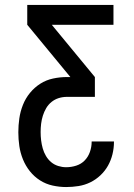

<svg xmlns="http://www.w3.org/2000/svg" viewBox="-20 -540 540 775"><path d="M247 215Q220 215 192.5 209Q165 203 141.5 188Q118 173 100.5 151Q83 129 72.5 103Q62 77 58 49.5Q54 22 54 -6Q54 -34 58 -62Q62 -90 72.5 -116.5Q83 -143 101 -165Q119 -187 142.5 -202Q166 -217 194 -223Q222 -229 250 -229H264L90 -440V-520H438V-440H189L363 -229V-149H250Q233 -149 217 -144Q201 -139 188 -128.5Q175 -118 166.5 -103.5Q158 -89 153 -73Q148 -57 146 -40.5Q144 -24 144 -7Q144 10 146 26.5Q148 43 152.5 59Q157 75 165.5 89.5Q174 104 186.5 114.5Q199 125 215 130Q231 135 247 135Q268 135 288 128.5Q308 122 322 107.5Q336 93 343 73Q350 53 350 32V31H440V33Q440 58 434 82.5Q428 107 416 128.5Q404 150 385.5 167.5Q367 185 344.5 196Q322 207 297 211Q272 215 247 215Z"/></svg>

Font: Iosevka Bendy Medium
Style: Regular
Weight: 500
Monospace: yes
Designer: Belleve Invis
Foundry: Belleve Invis
Version: Version 30.1.2